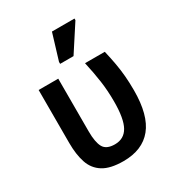

<svg xmlns="http://www.w3.org/2000/svg" viewBox="-186 -892 938 1018"><g transform="rotate(-30 283.5 -383.5)"><path d="M272 9Q192 9 148 -18.5Q104 -46 87 -97Q70 -148 70 -218V-543H190V-220Q190 -154 207.5 -122.5Q225 -91 277 -91Q333 -91 359.5 -138Q386 -185 386 -291Q386 -357 377.5 -416.5Q369 -476 354 -543H475Q486 -496 493 -456.5Q500 -417 503.5 -377Q507 -337 507 -289Q507 -137 447.5 -64Q388 9 272 9ZM238 -606V-618L286 -776H424V-766L320 -606Z"/></g></svg>

Font: Noto Sans SemiCondensed SemiBold
Style: Regular
Weight: 600
Width: 4
Designer: Monotype Design Team
Foundry: Monotype Imaging Inc.
Version: Version 2.013; ttfautohint (v1.8.4.7-5d5b)